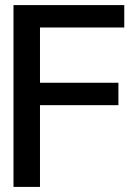

<svg xmlns="http://www.w3.org/2000/svg" viewBox="-20 -734 534 754"><path d="M445 -409V-321H137V0H33V-714H468V-626H137V-409Z"/></svg>

Font: Non Bureau
Style: Regular
Weight: 400
Designer: Jona Saucedo
Foundry: Non Foundry
Version: Version 1.000; ttfautohint (v1.8.4)